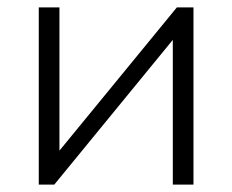

<svg xmlns="http://www.w3.org/2000/svg" viewBox="-20 -500 629 520"><path d="M85 0V-480H141V-92L459 -480H504V0H448V-392L127 0Z"/></svg>

Font: Geologica Roman Thin
Style: Regular
Weight: 250
Designer: Sindre Bremnes, Frode Helland
Foundry: Monokrom Skriftforlag AS
Version: Version 1.010;gftools[0.9.28]